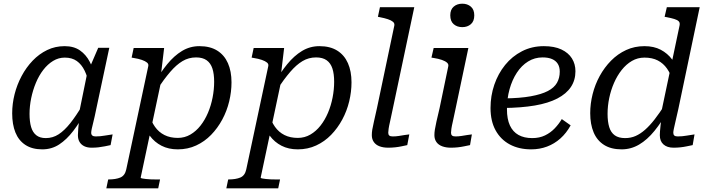

<svg xmlns="http://www.w3.org/2000/svg" viewBox="-20 -797 3831 1040"><path d="M497 -376 463 -333Q455 -380 438.5 -414Q422 -448 396 -466.5Q370 -485 331 -485Q297 -485 267.5 -467Q238 -449 214.5 -418.5Q191 -388 174.5 -348.5Q158 -309 149 -265.5Q140 -222 140 -180Q140 -138 148.5 -109Q157 -80 176.5 -64.5Q196 -49 228 -49Q266 -49 297.5 -69.5Q329 -90 360.5 -129.5Q392 -169 427 -228L446 -198Q413 -135 377 -88Q341 -41 300.5 -14.5Q260 12 209 12Q154 12 117.5 -12Q81 -36 63.5 -79.5Q46 -123 46 -183Q46 -235 59 -286.5Q72 -338 97 -385Q122 -432 157 -468.5Q192 -505 235.5 -526Q279 -547 330 -547Q380 -547 413 -524Q446 -501 466 -462.5Q486 -424 497 -376ZM572 -538 501 -205Q493 -165 486.5 -139.5Q480 -114 477 -99.5Q474 -85 474 -78Q474 -68 480 -63Q486 -58 498 -58Q523 -58 547.5 -62.5Q572 -67 590 -69L579 -11Q565 -8 548 -4.5Q531 -1 513.5 1Q496 3 476 3Q453 3 436.5 -5Q420 -13 411 -28Q402 -43 402 -65Q402 -77 404 -102Q406 -127 410 -162L402 -154L454 -409L459 -415L512 -538Z M556 223 566 175H568Q607 175 632 164.5Q657 154 664 120L783 -438Q786 -450 776.5 -458Q767 -466 748.5 -472.5Q730 -479 704 -483L693 -485L704 -537H869L850 -377L858 -381L742 165Q742 168 749.5 169.5Q757 171 769.5 172.5Q782 174 795.5 174.5Q809 175 820 175H847L837 223ZM751 -138 788 -179Q799 -139 819.5 -110Q840 -81 871 -65.5Q902 -50 943 -50Q980 -50 1011 -68Q1042 -86 1066 -116.5Q1090 -147 1106.5 -186Q1123 -225 1131.5 -268.5Q1140 -312 1140 -354Q1140 -397 1130.5 -426Q1121 -455 1099.5 -470.5Q1078 -486 1042 -486Q1002 -486 968.5 -466Q935 -446 902 -407.5Q869 -369 830 -311L812 -340Q848 -403 885.5 -449Q923 -495 966 -521Q1009 -547 1060 -547Q1118 -547 1156.5 -523Q1195 -499 1214.5 -455Q1234 -411 1234 -351Q1234 -300 1221.5 -248Q1209 -196 1184 -149.5Q1159 -103 1123.5 -66.5Q1088 -30 1042.5 -9Q997 12 943 12Q893 12 855 -7.5Q817 -27 791.5 -61.5Q766 -96 751 -138Z M1206 223 1216 175H1218Q1257 175 1282 164.5Q1307 154 1314 120L1433 -438Q1436 -450 1426.5 -458Q1417 -466 1398.5 -472.5Q1380 -479 1354 -483L1343 -485L1354 -537H1519L1500 -377L1508 -381L1392 165Q1392 168 1399.5 169.5Q1407 171 1419.5 172.5Q1432 174 1445.5 174.5Q1459 175 1470 175H1497L1487 223ZM1401 -138 1438 -179Q1449 -139 1469.5 -110Q1490 -81 1521 -65.5Q1552 -50 1593 -50Q1630 -50 1661 -68Q1692 -86 1716 -116.5Q1740 -147 1756.5 -186Q1773 -225 1781.5 -268.5Q1790 -312 1790 -354Q1790 -397 1780.5 -426Q1771 -455 1749.5 -470.5Q1728 -486 1692 -486Q1652 -486 1618.5 -466Q1585 -446 1552 -407.5Q1519 -369 1480 -311L1462 -340Q1498 -403 1535.5 -449Q1573 -495 1616 -521Q1659 -547 1710 -547Q1768 -547 1806.5 -523Q1845 -499 1864.5 -455Q1884 -411 1884 -351Q1884 -300 1871.5 -248Q1859 -196 1834 -149.5Q1809 -103 1773.5 -66.5Q1738 -30 1692.5 -9Q1647 12 1593 12Q1543 12 1505 -7.5Q1467 -27 1441.5 -61.5Q1416 -96 1401 -138Z M2116 -659Q2118 -671 2108.5 -679Q2099 -687 2081 -693Q2063 -699 2037 -704L2027 -706L2038 -758H2224L2107 -205Q2099 -165 2093 -139.5Q2087 -114 2085 -99.5Q2083 -85 2083 -78Q2083 -68 2088.5 -63Q2094 -58 2107 -58Q2124 -58 2140 -60.5Q2156 -63 2170.5 -65.5Q2185 -68 2197 -69L2186 -11Q2172 -8 2155.5 -4.5Q2139 -1 2120.5 1Q2102 3 2083 3Q2056 3 2036 -4.5Q2016 -12 2005 -27.5Q1994 -43 1994 -65Q1994 -79 1996.5 -95Q1999 -111 2005.5 -138.5Q2012 -166 2022 -212Z M2333 -65Q2333 -79 2335.5 -95Q2338 -111 2344 -138Q2350 -165 2361 -211L2408 -437Q2411 -449 2401.5 -457.5Q2392 -466 2373.5 -472.5Q2355 -479 2329 -483L2317 -485L2329 -537H2517L2447 -205Q2439 -165 2433 -139.5Q2427 -114 2425 -99.5Q2423 -85 2423 -78Q2423 -68 2428.5 -63Q2434 -58 2447 -58Q2463 -58 2479 -60.5Q2495 -63 2510 -65.5Q2525 -68 2536 -69L2526 -11Q2511 -8 2494.5 -4.5Q2478 -1 2460 1Q2442 3 2422 3Q2396 3 2375.5 -4.5Q2355 -12 2344 -27.5Q2333 -43 2333 -65ZM2419 -714Q2419 -745 2437.5 -761Q2456 -777 2484 -777Q2512 -777 2530.5 -761Q2549 -745 2549 -714Q2549 -682 2530.5 -666Q2512 -650 2484 -650Q2456 -650 2437.5 -666Q2419 -682 2419 -714Z M2857 12Q2791 12 2741.5 -14.5Q2692 -41 2664.5 -91Q2637 -141 2637 -212Q2637 -278 2657.5 -338Q2678 -398 2716 -445Q2754 -492 2807.5 -519.5Q2861 -547 2926 -547Q2983 -547 3021 -529Q3059 -511 3078 -480.5Q3097 -450 3097 -411Q3097 -363 3072.5 -326Q3048 -289 2999 -263.5Q2950 -238 2877 -225.5Q2804 -213 2706 -212L2712 -264Q2797 -265 2855 -275.5Q2913 -286 2947.5 -304Q2982 -322 2997 -348.5Q3012 -375 3012 -409Q3012 -434 3001.5 -451Q2991 -468 2970.5 -477Q2950 -486 2919 -486Q2876 -486 2840.5 -464Q2805 -442 2779.5 -403Q2754 -364 2740 -313.5Q2726 -263 2726 -205Q2726 -152 2742 -117.5Q2758 -83 2788.5 -66Q2819 -49 2863 -49Q2902 -49 2932 -63.5Q2962 -78 2984.5 -101.5Q3007 -125 3023 -152L3071 -118Q3048 -76 3015.5 -47Q2983 -18 2943 -3Q2903 12 2857 12Z M3347 12Q3290 12 3252 -12Q3214 -36 3195.5 -80Q3177 -124 3177 -184Q3177 -235 3190 -287Q3203 -339 3228.5 -385.5Q3254 -432 3290 -468.5Q3326 -505 3371.5 -526Q3417 -547 3471 -547Q3522 -547 3559 -527.5Q3596 -508 3621 -474.5Q3646 -441 3661 -398L3624 -357Q3613 -397 3593 -425.5Q3573 -454 3543 -469.5Q3513 -485 3471 -485Q3434 -485 3403 -467Q3372 -449 3347.5 -418Q3323 -387 3306 -348Q3289 -309 3280 -266Q3271 -223 3271 -180Q3271 -138 3280 -108.5Q3289 -79 3310 -64Q3331 -49 3366 -49Q3397 -49 3423 -60.5Q3449 -72 3474.5 -94.5Q3500 -117 3526 -150.5Q3552 -184 3581 -229L3599 -199Q3564 -136 3525 -88Q3486 -40 3442 -14Q3398 12 3347 12ZM3628 3Q3594 3 3574 -14.5Q3554 -32 3554 -65Q3554 -73 3555 -86.5Q3556 -100 3558 -118Q3560 -136 3563 -157L3555 -156L3661 -659Q3664 -674 3656.5 -681.5Q3649 -689 3633 -694Q3617 -699 3591 -704L3580 -706L3592 -758H3770L3654 -205Q3645 -165 3639 -139.5Q3633 -114 3630 -99.5Q3627 -85 3627 -78Q3627 -68 3632.5 -63Q3638 -58 3651 -58Q3676 -58 3700.5 -62.5Q3725 -67 3742 -69L3732 -11Q3717 -8 3700.5 -4.5Q3684 -1 3666 1Q3648 3 3628 3Z"/></svg>

Font: Roboto Serif
Style: Italic
Weight: 400
Italic angle: -10°
Designer: Greg Gazdowicz
Foundry: Commercial Type
Version: Version 1.008